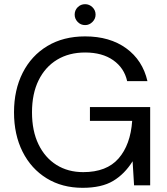

<svg xmlns="http://www.w3.org/2000/svg" viewBox="-20 -886 797 918"><path d="M375 12Q277 12 203 -33.5Q129 -79 88 -160.5Q47 -242 47 -349Q47 -456 88.5 -538Q130 -620 206.5 -666Q283 -712 387 -712Q505 -712 583.5 -655Q662 -598 685 -498H588Q574 -561 521.5 -598Q469 -635 387 -635Q310 -635 253 -600.5Q196 -566 164.5 -502Q133 -438 133 -349Q133 -260 164 -196Q195 -132 250 -97.5Q305 -63 378 -63Q490 -63 547 -128.5Q604 -194 612 -308H410V-374H698V0H621L614 -115Q576 -54 521 -21Q466 12 375 12ZM387 -766Q366 -766 351.5 -781Q337 -796 337 -816Q337 -837 351.5 -851.5Q366 -866 387 -866Q407 -866 422 -851.5Q437 -837 437 -816Q437 -796 422 -781Q407 -766 387 -766Z"/></svg>

Font: Firefly Display
Style: Regular
Weight: 400
Designer: Colophon Foundry, Jonny Pinhorn
Foundry: Colophon Foundry
Version: Version 1.200; ttfautohint (v1.8.3)